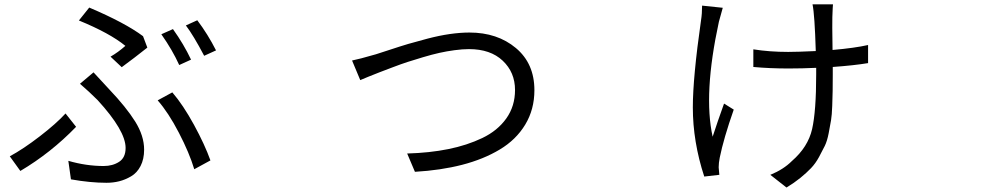

<svg xmlns="http://www.w3.org/2000/svg" viewBox="-20 -797 4540 871"><path d="M764.6 -665Q813.5 -596.7 846.7 -526.4L793 -502Q762.7 -569.3 711.9 -641.6ZM875 -705.1Q922.9 -641.6 960 -568.4L906.2 -543.9Q857.4 -636.7 823.2 -681.6ZM532.2 -492.2 481.4 -540Q515.6 -559.6 548.8 -588.9Q478.5 -646.5 337.9 -704.1L384.8 -762.7Q547.9 -693.4 628.9 -632.8L648.4 -581.1Q590.8 -535.2 532.2 -492.2ZM301.8 16.6 290 -67.4Q371.1 -43.9 450.2 -43.9Q491.2 -43.9 520.5 -63Q549.8 -82 549.8 -126Q549.8 -204.1 422.9 -342.8Q384.8 -380.9 342.8 -417L404.3 -468.8Q406.2 -466.8 475.6 -391.6Q552.7 -310.5 593.3 -245.6Q633.8 -180.7 633.8 -118.2Q633.8 -75.2 617.7 -43.9Q601.6 -12.7 574.7 2.9Q547.9 18.6 520.5 25.4Q493.2 32.2 462.9 32.2Q389.6 32.2 301.8 16.6ZM934.6 -69.3 861.3 -29.3Q838.9 -103.5 791.5 -194.8Q744.1 -286.1 695.3 -341.8L761.7 -377.9Q810.5 -321.3 859.9 -231Q909.2 -140.6 934.6 -69.3ZM325.2 -221.7Q210.9 -103.5 72.3 -21.5L24.4 -87.9Q85.9 -121.1 160.6 -178.7Q235.4 -236.3 277.3 -282.2Z M1577.1 -522.5Q1607.4 -528.3 1685.5 -550.8Q1692.4 -552.7 1745.6 -570.3Q1798.8 -587.9 1832 -597.7Q1865.2 -607.4 1918.9 -621.6Q1972.7 -635.7 2020.5 -642.6Q2068.4 -649.4 2109.4 -649.4Q2236.3 -649.4 2320.3 -579.1Q2404.3 -508.8 2404.3 -387.7Q2404.3 -300.8 2362.8 -231.9Q2321.3 -163.1 2247.1 -118.7Q2172.9 -74.2 2076.2 -49.3Q1979.5 -24.4 1862.3 -17.6L1827.1 -100.6Q1928.7 -103.5 2013.7 -120.6Q2098.6 -137.7 2168 -170.9Q2237.3 -204.1 2276.9 -259.8Q2316.4 -315.4 2316.4 -388.7Q2316.4 -468.8 2260.7 -521.5Q2205.1 -574.2 2107.4 -574.2Q2078.1 -574.2 2042 -569.3Q2005.9 -564.5 1973.1 -557.1Q1940.4 -549.8 1899.4 -537.6Q1858.4 -525.4 1829.6 -516.1Q1800.8 -506.8 1761.2 -491.7Q1721.7 -476.6 1702.1 -469.2Q1682.6 -461.9 1650.4 -448.7Q1618.2 -435.5 1614.3 -433.6Z M3165 -771.5 3258.8 -761.7Q3254.9 -749 3241.2 -698.2Q3169.9 -370.1 3212.9 -176.8Q3235.4 -246.1 3264.6 -327.1L3308.6 -299.8Q3262.7 -168.9 3245.1 -82Q3240.2 -57.6 3240.2 -38.1L3243.2 -3.9L3174.8 3.9Q3123 -154.3 3123 -309.6Q3123 -445.3 3160.2 -705.1Q3165 -734.4 3165 -771.5ZM3680.7 -565.4Q3675.8 -730.5 3666 -777.3H3758.8Q3757.8 -772.5 3755.9 -718.8Q3754.9 -695.3 3756.8 -570.3Q3857.4 -579.1 3918 -592.8V-510.7Q3853.5 -500 3757.8 -493.2V-459Q3757.8 -409.2 3757.3 -384.8Q3756.8 -360.4 3755.4 -317.4Q3753.9 -274.4 3750 -251.5Q3746.1 -228.5 3739.3 -192.9Q3732.4 -157.2 3721.7 -135.3Q3710.9 -113.3 3695.3 -84.5Q3679.7 -55.7 3659.2 -34.2Q3638.7 -12.7 3610.4 10.3Q3582 33.2 3547.9 53.7L3474.6 -3.9Q3534.2 -28.3 3572.3 -66.4Q3645.5 -129.9 3664.1 -211.4Q3682.6 -293 3682.6 -460V-489.3Q3619.1 -486.3 3556.6 -486.3Q3472.7 -486.3 3397.5 -493.2V-573.2Q3470.7 -561.5 3555.7 -561.5Q3596.7 -561.5 3680.7 -565.4Z"/></svg>

Font: Bpmf Zihi Sans Regular
Style: Regular
Weight: 400
Foundry: But Ko
Version: Version 1.320